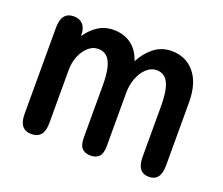

<svg xmlns="http://www.w3.org/2000/svg" viewBox="-89 -617 877 756"><g transform="rotate(20 349.0 -239.0)"><path d="M352 9.5Q329 9.5 316.2 -3.5Q303.5 -16.5 303.5 -48.5V-267Q303.5 -313.5 296.2 -341.8Q289 -370 274.5 -383Q260 -396 238.5 -396Q215.5 -396 196.8 -379.2Q178 -362.5 167.2 -335.5Q156.5 -308.5 156.5 -277.5V-55.5Q156.5 9.5 104.5 9.5Q52.5 9.5 52.5 -55.5V-418Q52.5 -483.5 104.5 -483.5Q128.5 -483.5 142.5 -468Q156.5 -452.5 156.5 -423V-419.5Q175.5 -449 204.2 -468Q233 -487 270 -487Q313 -487 343.8 -464.5Q374.5 -442 388.5 -399Q407.5 -436.5 439 -461.8Q470.5 -487 513 -487Q573 -487 609.2 -443.5Q645.5 -400 645.5 -319.5V-55.5Q645.5 9.5 596.5 9.5Q547 9.5 547 -55.5V-267Q547 -313.5 540 -341.8Q533 -370 518.8 -383Q504.5 -396 483 -396Q460 -396 441 -378.5Q422 -361 411 -332.5Q400 -304 400 -270.5V-48.5Q400 -16.5 387.5 -3.5Q375 9.5 352 9.5Z"/></g></svg>

Font: Sono Medium
Style: Regular
Weight: 500
Designer: Tyler Finck
Foundry: Tyler Finck
Version: Version 2.112